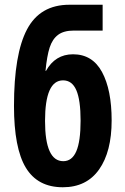

<svg xmlns="http://www.w3.org/2000/svg" viewBox="-20 -780 527 810"><path d="M39 -333Q39 -552 94 -656Q149 -760 273 -760H413V-651H291Q249 -651 225 -633Q201 -615 189.5 -579.5Q178 -544 172 -481H174Q213 -551 288 -551Q370 -551 410.5 -476Q451 -401 451 -272Q451 -140 398 -65Q345 10 245 10Q139 10 89 -72.5Q39 -155 39 -333ZM320 -271Q320 -358 302 -399.5Q284 -441 246 -441Q170 -441 170 -270Q170 -100 247 -100Q284 -100 302 -142Q320 -184 320 -271Z"/></svg>

Font: Noto Sans Georgian Bold Cond
Style: Regular
Weight: 700
Width: 3
Designer: Monotype Design team
Foundry: Monotype Imaging Inc.
Version: Version 1.000